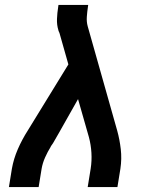

<svg xmlns="http://www.w3.org/2000/svg" viewBox="-20 -755 640 775"><path d="M16 0 28 -74Q35 -114 52 -153Q69 -192 92 -228L256 -495L220 -622Q219 -624 218 -626.5Q217 -629 216 -631V-632Q209 -654 210 -678.5Q211 -703 215 -728L216 -735H336L335 -728Q332 -708 330.5 -687.5Q329 -667 334 -649L453 -228Q463 -192 467.5 -153Q472 -114 466 -74L454 0H334L346 -74Q351 -106 349 -138.5Q347 -171 339 -201L295 -355L217 -217L194 -177Q192 -174 189.5 -170.5Q187 -167 185 -164V-163Q172 -142 162 -119.5Q152 -97 148 -74L136 0Z"/></svg>

Font: Iosevka Curly Extended Oblique
Style: Bold
Weight: 700
Width: 7
Italic angle: -9°
Monospace: yes
Designer: Belleve Invis
Foundry: Belleve Invis
Version: Version 11.1.0; ttfautohint (v1.8.3)